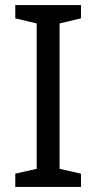

<svg xmlns="http://www.w3.org/2000/svg" viewBox="-20 -734 379 754"><path d="M298 0V-52L214 -71V-642L298 -662V-714H40V-662L124 -642V-71L40 -52V0Z"/></svg>

Font: Noto Sans Sinhala UI
Style: Regular
Weight: 400
Designer: Jelle Bosma - Monotype Design Team
Foundry: Monotype Imaging Inc.
Version: Version 2.006